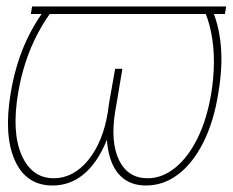

<svg xmlns="http://www.w3.org/2000/svg" viewBox="-20 -566 722 596"><path d="M682.1 -545.9 678.2 -522.5H75.7L79.6 -545.9ZM126.5 -545.9H151.9Q121.6 -507.8 98.6 -464.8Q75.7 -421.9 60.3 -375.2Q44.9 -328.6 36.6 -279.3Q15.6 -156.2 47.1 -84.5Q78.6 -12.7 147 -12.7Q207.5 -12.7 253.7 -68.8Q299.8 -125 314.9 -218.8L337.4 -352.5H359.9L342.3 -247.1Q328.6 -164.6 300.8 -107.2Q272.9 -49.8 233.2 -20Q193.4 9.8 143.1 9.8Q61 9.8 26.1 -68.1Q-8.8 -146 13.2 -277.3Q26.4 -356.9 54.9 -424.1Q83.5 -491.2 126.5 -545.9ZM608.9 -545.9H634.3Q659.7 -491.2 665.5 -424.1Q671.4 -356.9 657.7 -277.3Q644 -189.9 611.8 -125.2Q579.6 -60.5 533.9 -25.4Q488.3 9.8 433.1 9.8Q383.8 9.8 353.8 -20Q323.7 -49.8 314.7 -107.2Q305.7 -164.6 318.8 -247.1L337.4 -352.5H359.9L337.4 -218.8Q322.3 -125 349.6 -68.8Q377 -12.7 438 -12.7Q483.4 -12.7 523.7 -45.2Q564 -77.6 593.5 -137.5Q623 -197.3 636.2 -279.3Q644 -328.6 644 -375.2Q644 -421.9 635.5 -464.8Q627 -507.8 608.9 -545.9Z"/></svg>

Font: Inter 20pt Thin
Style: Italic
Weight: 250
Italic angle: -9.3988°
Version: Version 4.001;git-66647c0bb